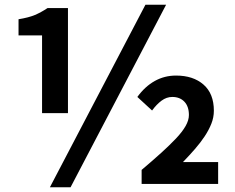

<svg xmlns="http://www.w3.org/2000/svg" viewBox="-20 -774 988 808"><path d="M157 -625H58V-693Q101 -700 127 -711Q153 -722 180 -740H266V-298H157ZM592 -754H679L277 14H190ZM576 -59Q621 -97 657.5 -130Q694 -163 720.5 -191Q747 -219 761 -243.5Q775 -268 775 -290Q775 -326 756 -346Q737 -366 705 -366Q681 -366 660 -350.5Q639 -335 620 -309L558 -366Q590 -410 631 -433Q672 -456 721 -456Q793 -456 836.5 -418Q880 -380 880 -308Q880 -280 869.5 -253.5Q859 -227 841.5 -200.5Q824 -174 800.5 -147Q777 -120 750 -92H898V0H576Z"/></svg>

Font: SpoqaHanSans-Bold
Style: Regular
Weight: 700
Designer: [Spoqa Han Sans] Dong-huui Kim \uAE40 \uB3D9 \uD718   [Noto Sans] Ryoko NISHIZUKA \u897F \u585A \u6DBC \u5B50  (kana & i
Foundry: Spoqa (http://www.spoqa-han-sans.com)
Version: Version 2.000